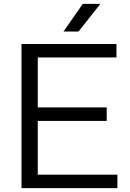

<svg xmlns="http://www.w3.org/2000/svg" viewBox="-20 -966 666 986"><path d="M90.5 0V-740H578V-671H174V-69H583V0ZM138.5 -345V-414.5H528V-345ZM306 -804 405 -946H495.5L383 -804Z"/></svg>

Font: Encode Sans SemiExpanded
Style: Regular
Weight: 400
Width: 6
Designer: Multiple Designers
Foundry: Impallari Type
Version: Version 3.002